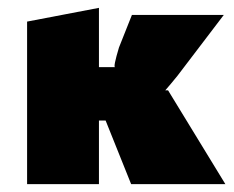

<svg xmlns="http://www.w3.org/2000/svg" viewBox="-20 -469 597 489"><path d="M314 0 249 -162H239H232V0H49V-414L232 -449V-298H273Q268 -298 283 -348L316 -431H550L432 -276Q415 -255 401 -239H408L554 0Z"/></svg>

Font: Ysabeau Heavy
Style: Regular
Weight: 800
Designer: Christian Thalmann (Catharsis Fonts)
Version: Version 0.003